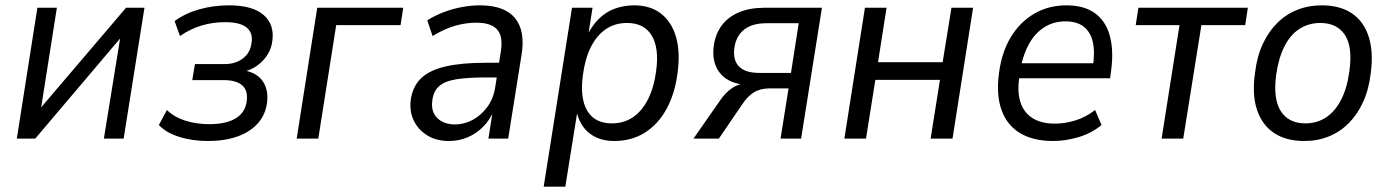

<svg xmlns="http://www.w3.org/2000/svg" viewBox="-20 -519 5209 719"><path d="M43 0 120 -490H193L129 -84H106L452 -490H521L443 0H369L435 -407H457L112 0Z M758 9Q699 9 649.5 -7Q600 -23 575 -51L605 -107Q633 -80 674.5 -67Q716 -54 763 -54Q827 -54 863 -76Q899 -98 904 -141Q909 -180 887 -199.5Q865 -219 817 -219H700L710 -279H821Q862 -279 890 -300.5Q918 -322 922 -359Q928 -396 903.5 -416Q879 -436 823 -436Q777 -436 735 -423.5Q693 -411 654 -384L634 -440Q673 -469 726 -484Q779 -499 838 -499Q925 -499 966.5 -463.5Q1008 -428 1000 -367Q997 -339 982.5 -315.5Q968 -292 945.5 -275Q923 -258 894 -251L896 -255Q943 -246 964.5 -214Q986 -182 980 -134Q974 -89 945.5 -57Q917 -25 869.5 -8Q822 9 758 9Z M1091 0 1168 -490H1490L1480 -425H1239L1172 0Z M1661 9Q1614 9 1580 -12Q1546 -33 1529.5 -67.5Q1513 -102 1518 -144Q1525 -195 1556.5 -225.5Q1588 -256 1648 -270Q1708 -284 1800 -284H1862L1853 -229H1801Q1731 -229 1688 -222Q1645 -215 1624 -196Q1603 -177 1599 -143Q1593 -101 1617.5 -77Q1642 -53 1684 -53Q1719 -53 1751 -70.5Q1783 -88 1806 -120Q1829 -152 1835 -196L1855 -323Q1865 -381 1842.5 -407.5Q1820 -434 1764 -434Q1724 -434 1684 -422.5Q1644 -411 1600 -384L1580 -443Q1609 -461 1642 -473.5Q1675 -486 1709.5 -492.5Q1744 -499 1777 -499Q1837 -499 1875 -478.5Q1913 -458 1928 -416.5Q1943 -375 1933 -313L1883 0H1809L1826 -108H1831Q1815 -70 1789 -44Q1763 -18 1730.5 -4.5Q1698 9 1661 9Z M2016 180 2122 -490H2199L2182 -382H2177Q2195 -421 2221.5 -447.5Q2248 -474 2282 -486.5Q2316 -499 2355 -499Q2416 -499 2456 -467.5Q2496 -436 2512 -379Q2528 -322 2517 -244Q2507 -167 2475.5 -110Q2444 -53 2394.5 -22Q2345 9 2280 9Q2223 9 2186 -21Q2149 -51 2138 -107H2143L2097 180ZM2271 -57Q2317 -57 2351 -80.5Q2385 -104 2407 -148Q2429 -192 2437 -252Q2449 -339 2420.5 -386Q2392 -433 2328 -433Q2283 -433 2249 -410Q2215 -387 2193 -343.5Q2171 -300 2163 -239Q2151 -152 2179 -104.5Q2207 -57 2271 -57Z M2577 0 2676 -142Q2697 -173 2722 -189.5Q2747 -206 2772 -206H2783L2782 -201Q2739 -202 2708 -219Q2677 -236 2662 -268.5Q2647 -301 2653 -348Q2659 -392 2683 -424Q2707 -456 2747.5 -473Q2788 -490 2843 -490H3058L2980 0H2903L2933 -188H2862Q2827 -188 2803 -173Q2779 -158 2760 -129L2672 0ZM2822 -246H2942L2971 -432H2850Q2797 -432 2766.5 -408Q2736 -384 2730 -339Q2724 -294 2747.5 -270Q2771 -246 2822 -246Z M3142 0 3219 -490H3300L3268 -286H3510L3543 -490H3624L3547 0H3465L3500 -220H3258L3223 0Z M3924 9Q3849 9 3800 -20.5Q3751 -50 3730.5 -107Q3710 -164 3721 -245Q3731 -323 3765 -379.5Q3799 -436 3852.5 -467.5Q3906 -499 3974 -499Q4040 -499 4080.5 -469.5Q4121 -440 4136 -385Q4151 -330 4141 -255L4137 -226H3780L3789 -282H4091L4072 -265Q4081 -323 4072.5 -361Q4064 -399 4038.5 -419Q4013 -439 3970 -439Q3926 -439 3891.5 -417.5Q3857 -396 3834.5 -356.5Q3812 -317 3802 -264L3799 -241Q3788 -180 3800.5 -139Q3813 -98 3846 -77Q3879 -56 3930 -56Q3968 -56 4007 -68Q4046 -80 4081 -107L4105 -51Q4068 -20 4019 -5.5Q3970 9 3924 9Z M4330 0 4397 -425H4233L4243 -490H4653L4643 -425H4479L4411 0Z M4864 9Q4796 9 4751 -21Q4706 -51 4687 -108.5Q4668 -166 4680 -247Q4687 -307 4708.5 -353.5Q4730 -400 4762.5 -432.5Q4795 -465 4837.5 -482Q4880 -499 4930 -499Q4998 -499 5042.5 -469Q5087 -439 5105.5 -381.5Q5124 -324 5113 -244Q5106 -184 5084.5 -137Q5063 -90 5030.5 -57.5Q4998 -25 4956 -8Q4914 9 4864 9ZM4868 -57Q4912 -57 4946 -79.5Q4980 -102 5002.5 -146Q5025 -190 5033 -252Q5046 -343 5016.5 -388Q4987 -433 4924 -433Q4881 -433 4846.5 -411Q4812 -389 4790 -345.5Q4768 -302 4759 -239Q4747 -148 4776.5 -102.5Q4806 -57 4868 -57Z"/></svg>

Font: Nunito Sans 10pt SemiCondensed
Style: Italic
Weight: 400
Width: 4
Italic angle: -9°
Designer: Vernon Adams
Foundry: Vernon Adams
Version: Version 3.101;gftools[0.9.27]